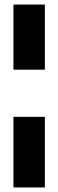

<svg xmlns="http://www.w3.org/2000/svg" viewBox="-20 -680 256 843"><path d="M39 143V-167H177V143ZM39 -374V-660H177V-374Z"/></svg>

Font: Bricolage Grotesque 72pt SemiCondensed ExtraBold
Style: Regular
Weight: 800
Width: 4
Designer: Mathieu Triay
Foundry: Atelier Triay
Version: Version 1.001;gftools[0.9.33.dev8+g029e19f]